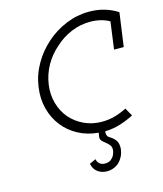

<svg xmlns="http://www.w3.org/2000/svg" viewBox="-135 -807 972 1148"><g transform="rotate(-15 350.5 -233.0)"><path d="M612 -450 635 -619Q608 -634 578.5 -641Q549 -648 516 -648Q455 -648 398.5 -624.5Q342 -601 297 -559Q250 -519 219.5 -464.5Q189 -410 180.5 -349Q172 -288 187.5 -233.5Q203 -179 237 -139Q272 -99 322 -75.5Q372 -52 432 -52Q473 -52 511 -62.5Q549 -73 586 -92L614 -42Q571 -20 526.5 -6.5Q482 7 435 8Q434 13 433.5 17Q433 21 434 22Q436 40 447 46.5Q458 53 468 61Q488 77 494 96.5Q500 116 497 138Q494 160 484.5 179Q475 198 461 212Q446 226 426.5 234Q407 242 384 242Q352 242 327.5 224.5Q303 207 296 172L335 154Q338 171 350.5 182.5Q363 194 385 194Q398 194 409 190Q420 186 428 177Q437 169 442 158Q447 147 450 133Q453 111 443.5 98.5Q434 86 422 77Q409 67 399 57Q389 47 391 29L395 6Q326 0 271 -29.5Q216 -59 179 -106Q141 -154 124.5 -216.5Q108 -279 118 -349Q128 -423 165.5 -488.5Q203 -554 258 -602Q313 -651 382 -679.5Q451 -708 525 -708Q576 -708 620 -695Q664 -682 701 -658L672 -450Z"/></g></svg>

Font: Josefin Slab SemiBold
Style: Italic
Weight: 600
Italic angle: -12°
Designer: Santiago Orozco
Foundry: Typemade
Version: Version 2.000